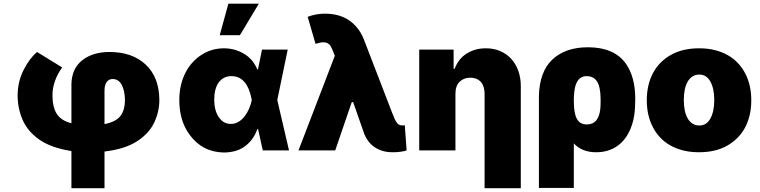

<svg xmlns="http://www.w3.org/2000/svg" viewBox="-20 -814 4115 1039"><path d="M545.5 204.5H366.5V3.2Q257.8 -13.5 193.5 -57.9Q129.3 -103.3 102.3 -165.5Q75.3 -228 75.3 -299.7Q76.7 -376.4 109 -437.9Q141 -499.6 180.4 -532.7L316.8 -448.9Q291.9 -416.2 278.1 -377.1Q264.2 -338.1 264.2 -304.7V-291.9Q264.2 -236.9 285.2 -201Q307.5 -162.3 366.5 -147V-360.8Q369 -445 426.5 -489Q483.3 -532.7 572.4 -532.7Q695.3 -532.7 768.1 -464.8Q841.6 -396 842.3 -273.1Q842.3 -210.2 815 -151.6Q786.6 -91.6 721.6 -49.4Q655.9 -7.1 545.5 6ZM545.5 -142.4Q609.4 -154.8 633.5 -188.9Q656.2 -221.2 656.2 -271Q655.5 -323.5 638.8 -354.8Q621.8 -386.4 589.5 -386.4Q569.2 -386.4 557.4 -370.4Q545.5 -354.4 545.5 -322.4Z M1191.8 11.4Q1073.9 9.2 1005.3 -85.9Q950.3 -161.2 950.3 -272.7Q950.3 -316.4 959.3 -353.9Q968.4 -391.3 984.4 -422.1Q1000.4 -452.8 1022.4 -476.7Q1044.4 -500.7 1070.7 -517.4Q1125.4 -552.6 1191.8 -552.6Q1249.3 -552.6 1298.7 -524.1Q1348 -495.7 1372.2 -438.9H1376.1L1397.7 -545.5H1536.9L1480.5 -272.7L1544 0H1402L1376.8 -115.1H1372.2Q1354 -60.7 1309.3 -25.2Q1264.9 10.3 1191.8 11.4ZM1228.7 -143.5Q1251.4 -143.1 1270.2 -154.5Q1289.1 -165.8 1303.4 -184.1Q1317.8 -202.4 1327.6 -225.3Q1337.4 -248.2 1342.3 -271.3L1342.7 -272.7L1342.3 -274.1Q1318.2 -402 1233 -402Q1209.5 -402 1191.9 -392.6Q1174.4 -383.2 1162.6 -366.3Q1150.9 -349.4 1145.1 -326.3Q1139.2 -303.3 1139.2 -275.6Q1139.2 -217 1163.7 -180.4Q1188.2 -143.5 1228.7 -143.5ZM1278.4 -623.6H1169L1215.9 -794H1380.7Z M2106.5 9.9Q2069.6 9.9 2043.7 0.4Q1979.4 -21.3 1951.7 -88.1L1891 -261.4H1883.5L1794 0H1595.2L1791.9 -512.1L1783.4 -533Q1779.8 -543 1776.1 -551.3Q1772.4 -559.7 1767.8 -566.8Q1762.4 -574.9 1752.8 -580.1Q1743.3 -585.2 1730.5 -585.2Q1713.4 -585.2 1687.5 -576.7L1644.9 -723Q1690 -740.1 1738.6 -740.1Q1846.9 -740.1 1908 -669.4Q1934.7 -638.5 1948.9 -600.9L2102.3 -203.1Q2110.4 -181.5 2116.8 -168.1Q2123.2 -154.8 2129.6 -147.4Q2136 -139.9 2143.6 -137.4Q2151.3 -134.9 2161.6 -134.9Q2164.4 -135.7 2166 -135.8Q2167.6 -136 2168.7 -136Q2169.7 -136 2170.5 -136.4L2180.4 0Q2175.8 1.8 2168.1 3.6Q2160.5 5.3 2150.9 6.7Q2141.3 8.2 2130 9.1Q2118.6 9.9 2106.5 9.9Z M2798.3 204.5H2602.3V-306.8Q2602.3 -325.3 2597.8 -341.1Q2593.4 -356.9 2583.8 -368.6Q2574.2 -380.3 2559.5 -386.9Q2544.7 -393.5 2524.1 -393.5Q2490.1 -393.5 2467 -371.4Q2444.6 -349.4 2444.6 -306.8V0H2248.6V-545.5H2434.7V-441.8H2440.3Q2461.3 -497.2 2506 -524.5Q2551.1 -552.6 2608 -552.6Q2652 -552.9 2687.3 -537.5Q2722.7 -522 2747.3 -494.7Q2772 -467.3 2785.2 -429.7Q2798.3 -392 2798.3 -348Z M3085.2 203.1H2896.3V-294Q2899.1 -425.8 2969.1 -491.8Q3039.8 -558.2 3161.9 -558.2Q3302.2 -558.2 3365.8 -471.2Q3417.6 -398.1 3417.6 -280.2Q3417.6 -252.5 3416.2 -229.9Q3414.8 -207.4 3411.9 -188.9Q3406.2 -152.3 3392.8 -119.3Q3381 -89.8 3363.5 -66.1Q3345.9 -42.3 3322.6 -25.4Q3299.4 -8.5 3270.2 0.7Q3241.1 9.9 3206 9.9Q3129.3 9.9 3085.2 -38ZM3156.2 -140.6Q3218.8 -140.6 3228.3 -223Q3229 -232.2 3229.6 -240.9Q3230.1 -249.6 3230.1 -258.5V-280.5Q3230.1 -311.8 3224.4 -338.1Q3210.9 -402 3154.8 -402Q3135.3 -402 3122 -392.9Q3108.7 -383.9 3100.5 -366.8Q3092.3 -349.8 3088.8 -325.3Q3085.2 -300.8 3085.2 -269.9Q3085.2 -236.9 3089 -212.5Q3092.7 -188.2 3101 -172.2Q3109.4 -156.2 3122.9 -148.4Q3136.4 -140.6 3156.2 -140.6Z M3762.8 9.9Q3716.6 9.9 3677.9 0.4Q3639.2 -9.2 3608 -26.8Q3576.7 -44.4 3553.3 -69.1Q3529.8 -93.8 3513.8 -124.3Q3480.1 -187.9 3480.1 -271.3Q3480.1 -315.3 3489.2 -353Q3498.2 -390.6 3515.1 -421.3Q3532 -452.1 3556.1 -476Q3580.3 -500 3610.8 -517Q3674 -552.6 3762.8 -552.6Q3809.3 -552.6 3848 -543Q3886.7 -533.4 3917.8 -515.8Q3948.9 -498.2 3972.3 -473.5Q3995.7 -448.9 4011.7 -418.7Q4045.5 -355.1 4045.5 -271.3Q4045.5 -226.9 4036.4 -189.5Q4027.3 -152 4010.5 -121.3Q3993.6 -90.6 3969.3 -66.6Q3945 -42.6 3914.8 -25.6Q3851.6 9.9 3762.8 9.9ZM3764.2 -134.9Q3803.6 -134.9 3824.2 -172.6Q3845.2 -210.6 3845.2 -272.7Q3845.2 -334.5 3824.2 -372.5Q3803.3 -410.5 3764.2 -410.5Q3743.3 -410.5 3727.5 -400.4Q3711.6 -390.3 3701.2 -372Q3690.7 -353.7 3685.5 -328.3Q3680.4 -302.9 3680.4 -272.7Q3680.4 -242.9 3685.5 -217.5Q3690.7 -192.1 3701 -173.8Q3711.3 -155.5 3727.1 -145.2Q3742.9 -134.9 3764.2 -134.9Z"/></svg>

Font: Linik Sans Black
Style: Regular
Weight: 900
Designer: Fonts by Rasmus Andersson / Changes by Cristiano Sobral with parts from Marc Monis
Foundry: rsms
Version: Version 3.020; ttfautohint (v1.6)